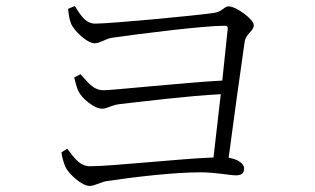

<svg xmlns="http://www.w3.org/2000/svg" viewBox="-20 -672 1040 634"><path d="M202 -181 183 -169C184 -155 191 -132 196 -121C205 -100 249 -58 276 -58C292 -58 314 -71 332 -74C427 -88 555 -103 642 -103C692 -103 739 -93 759 -93C780 -93 786 -102 786 -116C786 -133 763 -147 735 -151C750 -264 775 -447 788 -535C793 -562 818 -569 818 -589C818 -608 760 -651 735 -651C719 -651 716 -633 684 -629C621 -620 346 -594 294 -594C260 -594 243 -628 227 -652L205 -643C206 -630 209 -607 214 -596C221 -574 266 -529 293 -529C309 -529 330 -544 348 -547C446 -561 651 -587 723 -587C730 -587 733 -584 732 -577L714 -406C586 -399 353 -374 321 -374C286 -374 266 -406 246 -427L225 -416C228 -404 234 -379 240 -369C250 -348 291 -313 317 -313C334 -313 346 -324 373 -328C464 -338 596 -355 709 -361L685 -152C574 -148 349 -123 277 -123C241 -123 221 -157 202 -181Z"/></svg>

Font: Noto Serif SC Light
Style: Regular
Weight: 300
Designer: Ryoko NISHIZUKA 西塚涼子 (kana & ideographs); Frank Grießhammer (Latin, Greek & Cyrillic); Wenlong ZHANG 张文龙 (bopomofo); San
Foundry: Adobe
Version: Version 2.001;hotconv 1.1.0;makeotfexe 2.6.0